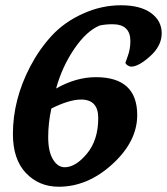

<svg xmlns="http://www.w3.org/2000/svg" viewBox="-20 -697 634 729"><path d="M456 -458Q456 -459 465.5 -485Q475 -511 475 -541Q475 -605 407 -605Q380 -605 358 -600Q308 -579 262 -511.5Q216 -444 193 -361Q269 -404 344 -404Q501 -404 501 -260Q501 -160 407 -74Q313 12 203 12Q128 12 78.5 -40Q29 -92 29 -188Q29 -319 95 -445Q129 -510 176.5 -561.5Q224 -613 294.5 -645Q365 -677 439 -677Q513 -677 553.5 -647.5Q594 -618 594 -570.5Q594 -523 550 -483.5Q506 -444 478 -444Q472 -444 465 -448.5Q458 -453 456 -458ZM175 -285Q163 -230 163 -176Q163 -122 181 -92Q199 -62 226 -62Q267 -62 310 -113.5Q353 -165 353 -249Q353 -319 288 -319Q243 -319 175 -285Z"/></svg>

Font: Clara
Style: Regular
Weight: 400
Designer: Proyecto DEMO
Foundry: Proyecto DEMO
Version: Version 1.002